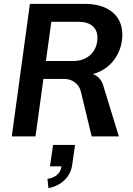

<svg xmlns="http://www.w3.org/2000/svg" viewBox="-20 -707 689 995"><path d="M41 0H164L205 -298H313C354 -298 389 -273 399 -233L455 0H596L514 -267C505 -296 484 -316 461 -323C553 -347 614 -430 614 -528C614 -626 541 -687 420 -687H135ZM226 220 231 268C297 256 346 209 354 148L369 44H255L239 155H298V158C293 192 265 215 226 220ZM218 -391 246 -594H389C449 -594 485 -563 485 -512C485 -440 434 -391 361 -391Z"/></svg>

Font: Ronzino Medium
Style: Italic
Weight: 500
Italic angle: -7.99998°
Designer: Nunzio Mazzaferro
Foundry: Collletttivo
Version: Version 1.000;Glyphs 3.3 (3337)